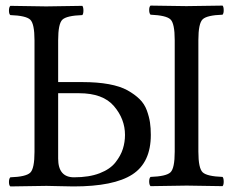

<svg xmlns="http://www.w3.org/2000/svg" viewBox="-20 -668 836 690"><path d="M692.9 -123Q692.9 -63 708.5 -48.6Q724.1 -34.2 779.8 -32.2Q783.7 -28.3 783.9 -16.1Q784.2 -3.9 779.8 1Q679.7 -1 650.9 -1Q618.7 -1 521 1Q516.1 -3.9 516.1 -15.9Q516.1 -27.8 521 -32.2Q577.1 -34.2 592.5 -48.6Q607.9 -63 607.9 -123V-523.9Q607.9 -584 592.5 -598.4Q577.1 -612.8 521 -615.2Q516.1 -620.1 516.1 -632.1Q516.1 -644 521 -647.9Q621.1 -646 649.9 -646Q682.1 -646 779.8 -647.9Q783.7 -644 783.9 -632.1Q784.2 -620.1 779.8 -615.2Q723.6 -613.3 708.3 -598.6Q692.9 -584 692.9 -523.9ZM246.1 -30.8Q300.3 -30.8 338.1 -45.4Q376 -60.1 395 -84.5Q414.1 -108.9 421.6 -133.1Q429.2 -157.2 429.2 -183.1Q429.2 -240.2 389.6 -286.6Q350.1 -333 264.2 -333H189V-98.1Q189 -30.8 246.1 -30.8ZM104 -122.1V-522.9Q104 -583 88.6 -597.4Q73.2 -611.8 17.1 -613.8Q12.2 -617.7 12.2 -629.9Q12.2 -642.1 17.1 -647Q117.2 -645 146 -645Q178.2 -645 275.9 -647Q279.8 -642.1 279.8 -630.1Q279.8 -618.2 275.9 -613.8Q219.7 -611.8 204.3 -597.4Q189 -583 189 -522.9V-373H276.9Q330.1 -373 371.1 -365.5Q412.1 -357.9 438 -343.5Q463.9 -329.1 481.4 -312Q499 -294.9 507.6 -271.5Q516.1 -248 519 -228Q522 -208 522 -183.1Q522 -84 455.6 -41Q389.2 2 244.1 2Q225.1 2 193.1 1Q161.1 0 147 0Q114.7 0 17.1 2Q12.2 -2 12.2 -13.9Q12.2 -25.9 17.1 -30.8Q73.2 -32.7 88.6 -47.4Q104 -62 104 -122.1Z"/></svg>

Font: Linux Libertine Capitals
Style: Small Caps
Weight: 400
Designer: Philipp H. Poll
Foundry: Philipp H. Poll
Version: Version 5.1.3